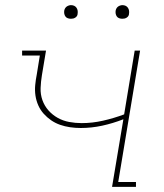

<svg xmlns="http://www.w3.org/2000/svg" viewBox="-20 -727 640 747"><path d="M416 0 460 -263Q419 -247 377.5 -238Q336 -229 294 -229Q273 -229 252.5 -232Q232 -235 213.5 -241.5Q195 -248 179 -259Q163 -270 150 -284.5Q137 -299 129 -317Q121 -335 118 -355Q115 -375 117 -396Q119 -417 123 -437L135 -511H66V-530H159L143 -434Q139 -410 138 -385Q137 -360 145 -337.5Q153 -315 168.5 -297.5Q184 -280 204.5 -268.5Q225 -257 249 -252.5Q273 -248 298 -248Q339 -248 381 -257.5Q423 -267 463 -282L504 -530H525L440 -19H509V0ZM456 -654Q450 -654 444 -656Q438 -658 434.5 -663Q431 -668 430 -674Q429 -680 430 -686Q431 -691 433.5 -695Q436 -699 439.5 -701.5Q443 -704 447.5 -705.5Q452 -707 456 -707Q463 -707 468.5 -704.5Q474 -702 477.5 -697Q481 -692 482 -686Q483 -680 482 -674Q482 -669 479.5 -665Q477 -661 473 -658.5Q469 -656 465 -655Q461 -654 456 -654ZM256 -654Q250 -654 244 -656Q238 -658 234.5 -663Q231 -668 230 -674Q229 -680 230 -686Q231 -691 233.5 -695Q236 -699 239.5 -701.5Q243 -704 247.5 -705.5Q252 -707 256 -707Q263 -707 268.5 -704.5Q274 -702 277.5 -697Q281 -692 282 -686Q283 -680 282 -674Q282 -669 279.5 -665Q277 -661 273 -658.5Q269 -656 265 -655Q261 -654 256 -654Z"/></svg>

Font: Iosevka Curly Slab ThEx
Style: Italic
Weight: 100
Width: 7
Italic angle: -9°
Monospace: yes
Designer: Belleve Invis
Foundry: Belleve Invis
Version: Version 11.1.0; ttfautohint (v1.8.3)